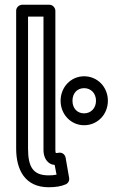

<svg xmlns="http://www.w3.org/2000/svg" viewBox="-20 -751 474 808"><path d="M98 -126V-681H163V-120C163 -95 172 -74 190 -63C196 -59 206 -57 210 -57L218 -16C208 -14 198 -13 185 -13C120 -13 98 -47 98 -126ZM48 -126C48 -35 86 37 185 37C214 37 238 33 256 25C266 21 273 10 271 -2L256 -88C253 -103 239 -111 226 -108C220 -107 218 -107 215 -107C214 -109 213 -113 213 -120V-706C213 -717 203 -731 188 -731H73C62 -731 48 -721 48 -706ZM285 -327C285 -360 306 -380 334 -380C362 -380 384 -359 384 -327C384 -295 362 -274 334 -274C306 -274 285 -294 285 -327ZM235 -327C235 -270 278 -224 334 -224C390 -224 434 -269 434 -327C434 -385 390 -430 334 -430C278 -430 235 -384 235 -327Z"/></svg>

Font: Falling Sky
Style: Ou
Weight: 400
Designer: Paul D. Hunt
Foundry: Adobe Systems Incorporated
Version: Version 1.02